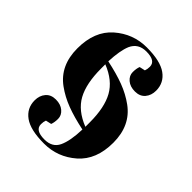

<svg xmlns="http://www.w3.org/2000/svg" viewBox="-222 -864 1143 1143"><g transform="rotate(45 349.5 -292.0)"><path d="M580 -568Q580 -528 557.5 -501.5Q535 -475 494 -475Q453 -475 428 -496.5Q403 -518 403 -547.5Q403 -577 411 -598L447 -606Q453 -622 453 -642Q453 -692 374 -692Q306 -692 280 -634Q259 -584 255 -490Q341 -472 403 -448.5Q465 -425 516 -388Q619 -313 619 -169Q619 -25 532 51Q445 127 330.5 127Q216 127 162.5 88.5Q109 50 109 -16Q109 -56 131.5 -82.5Q154 -109 195 -109Q236 -109 261 -87.5Q286 -66 286 -36.5Q286 -7 278 14L242 22Q236 38 236 58Q236 108 315 108Q381 108 405.5 56.5Q430 5 433 -94Q347 -112 285 -135.5Q223 -159 172 -196Q70 -270 70 -414.5Q70 -559 157 -635Q244 -711 358.5 -711Q473 -711 526.5 -672.5Q580 -634 580 -568ZM434 -155Q434 -280 393.5 -353Q353 -426 255 -465V-429Q255 -304 295 -230.5Q335 -157 434 -118Z"/></g></svg>

Font: SVN-Abril Fatface
Style: Regular
Weight: 400
Designer: Veronika Burian, Jos? Scaglione
Foundry: TypeTogether
Version: Version 1.001